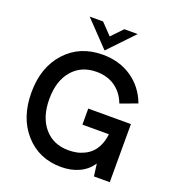

<svg xmlns="http://www.w3.org/2000/svg" viewBox="-160 -1025 1054 1163"><g transform="rotate(20 367.0 -443.0)"><path d="M365.5 14.5Q222.5 14.5 132.8 -86Q43 -186.5 43 -349Q43 -511.5 134 -611.5Q225 -711.5 372.5 -711.5Q480.5 -711.5 560 -657.2Q639.5 -603 675 -507.5L566.5 -467.5Q542.5 -531 492.5 -566Q442.5 -601 372.5 -601Q274.5 -601 216.5 -533.2Q158.5 -465.5 158.5 -349Q158.5 -232 216.5 -164Q274.5 -96 372.5 -96Q399 -96 423.8 -100.8Q448.5 -105.5 473.8 -117.8Q499 -130 518.5 -149.2Q538 -168.5 552.2 -199.8Q566.5 -231 570.5 -271H400V-374.5H675V0H573L562.5 -79.5Q532 -33 480.8 -9.2Q429.5 14.5 365.5 14.5ZM217.5 -901H304L372.5 -829.5L441 -901H527L372.5 -739Z"/></g></svg>

Font: HK Grotesk SemiBold
Style: Regular
Weight: 600
Designer: Alfredo Marco Pradil
Foundry: Hanken Design Co.
Version: Version 3.001;FEAKit 1.0